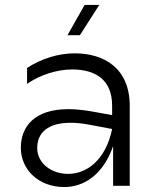

<svg xmlns="http://www.w3.org/2000/svg" viewBox="-20 -749 636 774"><path d="M436 0H503V-322C503 -474 400 -534 281 -534C215 -534 145 -512 89 -475V-411C143 -448 211 -469 271 -469C362 -469 432 -430 432 -323V-285L343 -301C311 -306 282 -309 256 -309C119 -309 64 -239 64 -153C64 -65 136 5 239 5C319 5 396 -45 436 -160ZM252 -607H302L380 -729H321ZM130 -152C130 -214 173 -254 264 -254C286 -254 309 -252 336 -247L432 -229C406 -103 329 -48 255 -48C187 -48 130 -91 130 -152Z"/></svg>

Font: Chess Sans
Style: Regular
Weight: 400
Designer: Wolf Bōese
Foundry: Wolf Bōese
Version: Version 7.223;Glyphs 3.3 (3306)